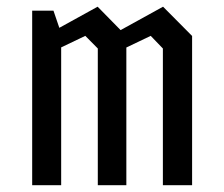

<svg xmlns="http://www.w3.org/2000/svg" viewBox="-20 -545 660 565"><path d="M459.3 -402.3 423.5 -439.5 310 -385.2V-442.7L459.8 -525.3L545.3 -439.2V0H459.3ZM74.7 -513.7H137.3L160 -447.2V0H74.7ZM267.8 -402.3 231 -439.5 117.5 -385.2V-442.7L267.3 -525.3L351.8 -439.2V0H267.8Z"/></svg>

Font: Monaspace Krypton Var
Style: Regular
Weight: 400
Designer: Riley Cran and the Lettermatic Team
Version: Version 1.101 (Monaspace Krypton Var)